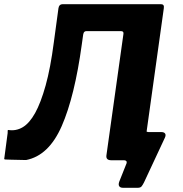

<svg xmlns="http://www.w3.org/2000/svg" viewBox="-41 -762 871 913"><path d="M544 131Q531 131 526 123.5Q521 116 526 102L561 14Q563 8 559.5 4Q556 0 549 0H508L653 -151Q650 -134 665 -134H726Q739 -134 744 -127Q749 -120 743 -107L644 105Q638 117 632.5 124Q627 131 614 131ZM534 -614H370Q357 -614 355 -599L237 -723Q240 -742 256 -742H725Q741 -742 738 -723L640 -21Q638 -10 633 -5Q628 0 615 0H488Q462 0 465 -23L546 -601Q548 -614 534 -614ZM-21 -6 -6 -119Q-4 -130 -4.5 -137Q-5 -144 -2 -144Q35 -138 67 -157Q99 -176 126 -224.5Q153 -273 176 -355.5Q199 -438 215 -561L237 -723L372 -722L348 -551Q314 -303 252.5 -162.5Q191 -22 83 -1Q37 -2 14 -2.5Q-9 -3 -15 -3.5Q-21 -4 -21 -6Z"/></svg>

Font: Libre Franklin
Style: Bold Italic
Weight: 700
Italic angle: -8°
Designer: Pablo Impallari, Rodrigo Fuenzalida, Nhung Nguyen
Foundry: Impallari Type
Version: Version 3.000